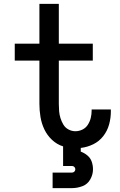

<svg xmlns="http://www.w3.org/2000/svg" viewBox="-20 -755 616 989"><path d="M251 214H351Q378 214 404.5 204Q431 194 445 169Q459 144 459 117Q459 97 452.5 78Q446 59 430.5 46Q415 33 396 26V7Q430 3 460.5 -12Q491 -27 512 -54Q533 -81 542 -114Q551 -147 551 -180Q551 -186 551 -191H452Q452 -188 452 -185Q452 -166 447.5 -147.5Q443 -129 432.5 -112.5Q422 -96 404.5 -87.5Q387 -79 368 -79Q350 -79 333 -88Q316 -97 306.5 -113Q297 -129 291.5 -146.5Q286 -164 284.5 -182.5Q283 -201 283 -220V-443H458V-530H283V-735H183V-530H56V-443H183V-220Q183 -186 188.5 -152.5Q194 -119 208.5 -88.5Q223 -58 248 -34.5Q273 -11 305 -1V100H351Q358 100 363 105Q368 110 368 117Q368 124 363 129Q358 134 351 134H251Z"/></svg>

Font: Iosevka Sparkle Medium
Style: Regular
Weight: 500
Designer: Belleve Invis
Foundry: Belleve Invis
Version: Version 4.5.0; ttfautohint (v1.8.3)